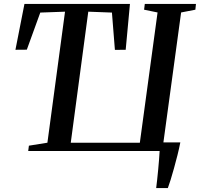

<svg xmlns="http://www.w3.org/2000/svg" viewBox="-20 -763 1010 970"><path d="M769 187Q771 170.5 773.8 146.5Q776.5 122.5 779 95.8Q781.5 69 783.5 44Q785.5 19 786.5 0H122.5L126 -27L219.5 -42L308.5 -704L183.5 -699.5L115.5 -512L58 -511.5L103.5 -743H636.5L615 -511.5L560.5 -511L545.5 -699.5L426 -704L337.5 -42H686.5L776 -700L708 -714L711.5 -743H970L967 -714L895 -700L805.5 -43.5H891Q885 -12.5 876.5 21.2Q868 55 859 87.2Q850 119.5 842 145.5Q834 171.5 828 187Z"/></svg>

Font: Merriweather 96pt Medium
Style: Italic
Weight: 500
Italic angle: -7.8°
Version: Version 2.101